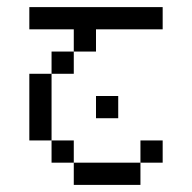

<svg xmlns="http://www.w3.org/2000/svg" viewBox="-20 -395 540 540"><path d="M437.5 62.5V0H375V62.5H187.5V125H375V62.5ZM312.5 -62.5V-125H250V-62.5ZM437.5 -312.5V-375H62.5V-312.5H187.5V-250H125V-187.5H62.5V0H125V62.5H187.5V0H125V-187.5H187.5V-250H250V-312.5Z"/></svg>

Font: BFUnifontExMono
Style: Regular
Weight: 500
Version: Version 15.0.06